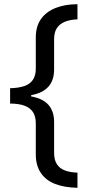

<svg xmlns="http://www.w3.org/2000/svg" viewBox="-20 -734 420 912"><path d="M348 158Q287 157 242.5 140Q198 123 174 87.5Q150 52 150 -1V-148Q150 -182 136 -202.5Q122 -223 95 -232.5Q68 -242 28 -242V-315Q68 -316 95 -325Q122 -334 136 -354.5Q150 -375 150 -408V-556Q150 -609 175 -644Q200 -679 245 -696.5Q290 -714 348 -714V-642Q314 -641 289 -631Q264 -621 250.5 -601Q237 -581 237 -548V-404Q237 -353 210 -322.5Q183 -292 128 -282V-276Q184 -266 210.5 -235.5Q237 -205 237 -154V-7Q237 25 250 45.5Q263 66 288 75.5Q313 85 348 86Z"/></svg>

Font: lguzrati15
Style: Book
Weight: 400
Designer: Jelle Bosma - Monotype Design Team, Universal Thirst
Foundry: Monotype Imaging Inc.
Version: Version 2.106